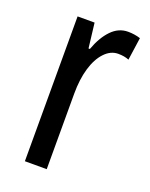

<svg xmlns="http://www.w3.org/2000/svg" viewBox="-110 -608 524 669"><g transform="rotate(20 152.0 -273.5)"><path d="M249 -547Q273 -547 295 -540L283 -456Q266 -463 243 -463Q215 -463 192.5 -439Q170 -415 158 -374Q146 -333 146 -280V0H65V-537H128L139 -445H144Q161 -492 187.5 -519.5Q214 -547 249 -547Z"/></g></svg>

Font: Noto Sans Myanmar ExtraCondensed
Style: Regular
Weight: 400
Width: 2
Designer: Monotype Design Team
Foundry: Monotype Imaging Inc.
Version: Version 2.107; ttfautohint (v1.8.4.7-5d5b)